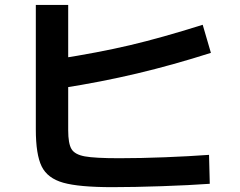

<svg xmlns="http://www.w3.org/2000/svg" viewBox="-20 -748 978 781"><path d="M125.7 -221.8V-727.8H257.4V-218.2Q257.4 -164.3 270.7 -141.9Q284 -119.4 325.1 -111.9Q366.3 -104.4 465.1 -104.4Q551.8 -104.4 650.8 -108.3Q749.9 -112.2 830.3 -118.1L833.3 -0.4Q751.5 5.5 637.6 9.4Q523.8 13.3 437.1 13.3Q301.7 13.3 237.5 -4.7Q173.3 -22.7 149.5 -71.1Q125.7 -119.5 125.7 -221.8ZM804.5 -647.2 837.9 -533Q685.3 -484.3 538.3 -449.3Q391.3 -414.4 231.4 -389.5L211.3 -507.6Q381.2 -534.1 508 -564Q634.8 -593.8 804.5 -647.2Z"/></svg>

Font: Pretendard JP Variable
Style: Regular
Weight: 400
Designer: Base glyphs from Inter by Rasmus Andersson; Hangul glyphs from Noto Sans CJK(Source Han Sans) by Jang Soo-young and Kang
Foundry: Kil Hyung-jin
Version: Version 1.307;Glyphs 3.2 (3192)